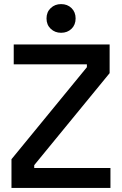

<svg xmlns="http://www.w3.org/2000/svg" viewBox="-20 -917 593 937"><path d="M36 0V-140L404 -589V-603H47V-700H515V-560L147 -111V-97H519V0ZM207 -827Q207 -858 227.5 -877.5Q248 -897 278 -897Q309 -897 329 -877.5Q349 -858 349 -827Q349 -796 329 -776.5Q309 -757 278 -757Q248 -757 227.5 -776.5Q207 -796 207 -827Z"/></svg>

Font: Space Grotesk Frontify Medium
Style: Regular
Weight: 500
Designer: Florian Karsten
Version: Version 2.000